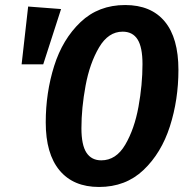

<svg xmlns="http://www.w3.org/2000/svg" viewBox="-20 -728 743 764"><path d="M690 -450Q690 -331 656 -225Q622 -119 551 -51.5Q480 16 374 16Q272 16 217 -50Q162 -116 162 -241Q162 -359 195.5 -465.5Q229 -572 300.5 -640Q372 -708 478 -708Q581 -708 635.5 -642.5Q690 -577 690 -450ZM304 -218Q304 -151 324 -120.5Q344 -90 383 -90Q442 -90 478.5 -152.5Q515 -215 531 -303Q547 -391 547 -473Q547 -540 527.5 -571Q508 -602 468 -602Q411 -602 374 -539Q337 -476 320.5 -387Q304 -298 304 -218ZM223 -692 152 -472H66L92 -702Z"/></svg>

Font: Fira Sans Compressed SemiBold
Style: Italic
Weight: 600
Width: 1
Italic angle: -8°
Designer: bBox Type GmbH & Carrois Corporate GbR & Edenspiekermann AG
Foundry: bBox Type GmbH & Carrois Corporate GbR & Edenspiekermann AG
Version: Version 4.301